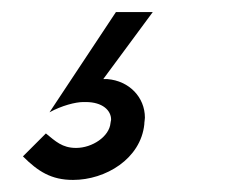

<svg xmlns="http://www.w3.org/2000/svg" viewBox="-20 -79 380 318"><path d="M172 -59 62 107C82 96 105 90 118 90C120 90 121 90 122 90C150 90 164 104 164 119C164 121 163 123 163 125C161 147 133 166 106 166C83 166 72 155 56 142L18 180C43 205 65 219 101 219C155 219 213 184 219 127C219 123 220 119 220 116C220 82 194 55 158 52H151L233 -59Z"/></svg>

Font: Jost
Style: Italic
Weight: 400
Italic angle: -5°
Version: Version 3.710